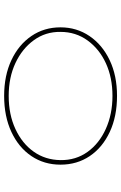

<svg xmlns="http://www.w3.org/2000/svg" viewBox="151 -726 585 927"><g transform="rotate(-90 443.5 -262.5)"><path d="M444 10Q345 10 270 -25Q195 -60 153.5 -121.5Q112 -183 112 -263Q112 -342 153.5 -403.5Q195 -465 270 -500Q345 -535 444 -535Q542 -535 616.5 -500Q691 -465 733 -403.5Q775 -342 775 -263Q775 -185 733 -123Q691 -61 616.5 -25.5Q542 10 444 10ZM444 -12Q532 -12 601 -43.5Q670 -75 711.5 -132Q753 -189 753 -263Q754 -335 713 -391.5Q672 -448 602.5 -480.5Q533 -513 444 -513Q354 -513 284 -480.5Q214 -448 174.5 -392Q135 -336 134 -263Q133 -189 173.5 -132.5Q214 -76 285 -44Q356 -12 444 -12Z"/></g></svg>

Font: Lexend Tera Thin
Style: Regular
Weight: 250
Version: Version 1.007